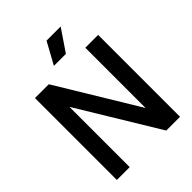

<svg xmlns="http://www.w3.org/2000/svg" viewBox="-260 -1087 1227 1227"><g transform="rotate(-45 353.5 -474.0)"><path d="M68 0V-740H193L523 -195.5V-740H639V0H514.5L184 -544.5V0ZM299 -800 380 -947.5H507.5L407.5 -800Z"/></g></svg>

Font: Encode Sans Semi Condensed SemiBold
Style: Regular
Weight: 600
Width: 4
Designer: Multiple Designers
Foundry: Impallari Type
Version: Version 3.000; ttfautohint (v1.8.3) -l 8 -r 50 -G 200 -x 14 